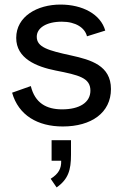

<svg xmlns="http://www.w3.org/2000/svg" viewBox="-20 -542 536 841"><path d="M292 -299C191 -321 141 -335 141 -381C141 -419 182 -447 251 -447C312 -447 352 -420 361 -383L441 -408C421 -480 341 -522 245 -522C143 -522 51 -470 51 -376C51 -286 139 -250 224 -233C326 -213 376 -201 376 -145C376 -93 328 -63 252 -63C183 -63 133 -91 115 -165L33 -136C61 -37 145 12 255 12C380 12 466 -48 466 -152C466 -255 378 -280 292 -299ZM248 162C249 196 237 219 202 241L228 279C279 243 291 203 291 136V72H206V162Z"/></svg>

Font: Alpha Lyrae Medium
Style: Regular
Weight: 500
Designer: Nikolay Petroussenko, Plamen Motev
Foundry: Fontfabric LLC
Version: Version 1.000;hotconv 1.0.109;makeotfexe 2.5.65596